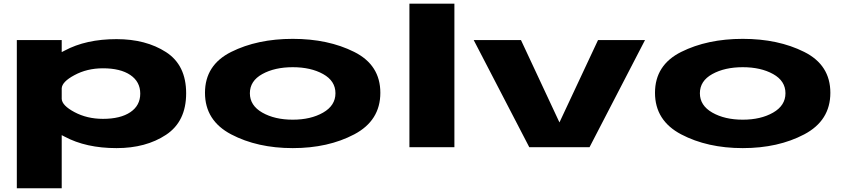

<svg xmlns="http://www.w3.org/2000/svg" viewBox="-20 -805 4622 1050"><path d="M72 224.5V-586H317.5V-520Q325 -524 333 -528Q450 -591 617.5 -591Q778 -591 888 -520Q998 -449 998 -294.8Q998 -140.5 888 -67.8Q778 5 617.5 5Q450 5 333 -58Q325 -62 317.5 -66V224.5ZM317.5 -264Q319.5 -228 387 -192Q456 -155 543 -155Q638.5 -155 692.8 -191.5Q747 -228 747 -293Q747 -358 692.8 -394.8Q638.5 -431.5 543 -431.5Q456 -431.5 387 -394Q319.5 -358 317.5 -322Z M1581 5Q1387.5 5 1244.2 -70.2Q1101 -145.5 1101 -297.5Q1101 -449.5 1244.2 -521Q1387.5 -592.5 1581 -592.5Q1774.5 -592.5 1917.2 -521Q2060 -449.5 2060 -297.5Q2060 -145.5 1917.2 -70.2Q1774.5 5 1581 5ZM1581 -150.5Q1679.5 -150.5 1747 -189.2Q1814.5 -228 1814.5 -295Q1814.5 -362.5 1747 -400Q1679.5 -437.5 1581 -437.5Q1482.5 -437.5 1414.5 -400Q1346.5 -362.5 1346.5 -295Q1346.5 -228 1414.5 -189.2Q1482.5 -150.5 1581 -150.5Z M2219 0V-785H2465V0Z M2874.5 0 2570.5 -586H2829L3039.5 -135.5L3250.5 -586H3507.5L3204 0Z M4042 5Q3848.5 5 3705.2 -70.2Q3562 -145.5 3562 -297.5Q3562 -449.5 3705.2 -521Q3848.5 -592.5 4042 -592.5Q4235.5 -592.5 4378.2 -521Q4521 -449.5 4521 -297.5Q4521 -145.5 4378.2 -70.2Q4235.5 5 4042 5ZM4042 -150.5Q4140.5 -150.5 4208 -189.2Q4275.5 -228 4275.5 -295Q4275.5 -362.5 4208 -400Q4140.5 -437.5 4042 -437.5Q3943.5 -437.5 3875.5 -400Q3807.5 -362.5 3807.5 -295Q3807.5 -228 3875.5 -189.2Q3943.5 -150.5 4042 -150.5Z"/></svg>

Font: Anybody UltraExpanded ExtraBold
Style: Regular
Weight: 800
Width: 9
Designer: Tyler Finck
Foundry: Etcetera Type Company
Version: Version 1.010; ttfautohint (v1.8.3) -l 8 -r 50 -G 200 -x 14 